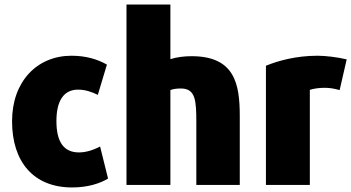

<svg xmlns="http://www.w3.org/2000/svg" viewBox="-20 -800 1544 844"><path d="M455 -15C420 6 367 24 297 24C127 24 33 -89 33 -267C33 -442 143 -555 294 -555C357 -555 408 -540 450 -516C449 -514 411 -385 410 -383C384 -396 354 -406 323 -406C261 -406 228 -358 228 -268C228 -178 259 -130 327 -130C356 -130 388 -139 420 -156Z M1034 13H843V-260C843 -358 840 -411 775 -411C757 -411 741 -409 729 -404V13H536V-780H729V-540C757 -549 790 -553 822 -553C1012 -553 1034 -431 1034 -290Z M1504 -539 1473 -404C1444 -412 1427 -414 1405 -414C1382 -414 1356 -410 1342 -405V13H1149V-511C1203 -533 1281 -555 1376 -555C1410 -555 1462 -549 1504 -539Z"/></svg>

Font: Repo Black
Style: Regular
Weight: 900
Designer: Stefan Peev
Foundry: Context Ltd
Version: Version 1.502